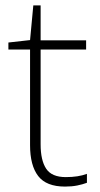

<svg xmlns="http://www.w3.org/2000/svg" viewBox="-20 -730 368 709"><path d="M223 -76Q246 -76 265.5 -79Q285 -82 301 -88V-55Q285 -49 265 -45Q245 -41 220 -41Q151 -41 121 -80Q91 -119 91 -194V-547H11V-573L91 -582L103 -710H130V-581H298V-547H130V-197Q130 -138 150.5 -107Q171 -76 223 -76Z"/></svg>

Font: Noto Sans Tamil UI ExtraLight
Style: Regular
Weight: 200
Designer: Jelle Bosma - Monotype Design Team
Foundry: Monotype Imaging Inc.
Version: Version 2.004; ttfautohint (v1.8.4.7-5d5b)